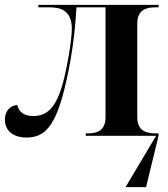

<svg xmlns="http://www.w3.org/2000/svg" viewBox="-20 -556 688 786"><path d="M89 7C157 7 198 -32 234 -155C259 -244 285 -374 293 -526H412V-76C412 -18 373 -10 340 -10H331V0H619L494 210H578L629 0V-10H617C582 -10 542 -18 542 -76V-460C542 -518 582 -526 617 -526H629V-536H137V-526H180C224 -526 274 -517 274 -438C274 -388 253 -273 238 -218C209 -112 171 -81 116 -81C80 -81 57 -97 51 -126C23 -125 0 -102 0 -67C0 -21 33 7 89 7Z"/></svg>

Font: Noto Serif Display SemiBold
Style: Regular
Weight: 600
Designer: Monotype Design Team
Foundry: Monotype Imaging Inc.
Version: Version 2.009